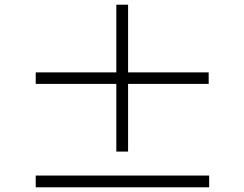

<svg xmlns="http://www.w3.org/2000/svg" viewBox="-20 -820 1040 817"><path d="M868 -512H525V-800H475V-512H132V-463H475V-175H525V-463H868ZM132 -73V-23H870V-73Z"/></svg>

Font: Noto Sans CJK JP Light
Style: Regular
Weight: 300
Designer: Ryoko NISHIZUKA (kana & ideographs); Paul D. Hunt (Latin, Greek & Cyrillic); Wenlong ZHANG (bopomofo); Sandoll Communica
Foundry: Adobe Systems Incorporated
Version: Version 1.004;PS 1.004;hotconv 1.0.82;makeotf.lib2.5.63406